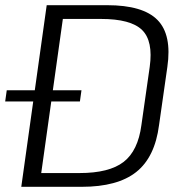

<svg xmlns="http://www.w3.org/2000/svg" viewBox="-31 -720 697 740"><path d="M149 -700H382Q520 -700 576 -643Q632 -586 614 -462L582 -238Q566 -114 494 -57Q422 0 284 0H51ZM113 -53H275Q390 -53 445.5 -96Q501 -139 514 -238L546 -462Q560 -562 516.5 -604.5Q473 -647 358 -647H196L217 -688L122 -11ZM283 -372 277 -329H-11L-5 -372Z"/></svg>

Font: Pathway Extreme 28pt Light
Style: Italic
Weight: 300
Italic angle: -8°
Designer: Eduardo Rodriguez Tunni
Foundry: Eduardo Rodriguez Tunni
Version: Version 1.001;gftools[0.9.26]